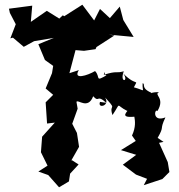

<svg xmlns="http://www.w3.org/2000/svg" viewBox="-20 -770 759 816"><path d="M405 -337C391 -302 467 -325 412 -371C488 -291 440 -336 458 -281C497 -338 469 -324 520 -299C530 -302 480 -267 551 -274C554 -257 558 -230 541 -194L557 -171L494 -132L559 -112L502 -70L558 -28L605 -10L591 17L670 -9L700 -39L693 -81L656 -163L675 -167L650 -184C681 -238 656 -214 683 -271C626 -249 637 -311 649 -298C684 -355 631 -367 656 -378C593 -382 596 -335 623 -376C576 -396 600 -415 586 -416C584 -375 603 -384 549 -399C570 -441 560 -394 491 -471C542 -425 484 -409 506 -467C472 -457 480 -471 421 -452C430 -485 418 -438 438 -453C380 -419 409 -442 384 -468C352 -449 289 -429 315 -472L275 -459L301 -557L337 -554L386 -561L390 -570L466 -619L442 -623L548 -613L504 -685L489 -742L447 -693L405 -732L378 -679L387 -674L330 -750L253 -701L247 -705L232 -691L179 -724L111 -677L117 -746L18 -733L22 -715L47 -667L24 -607L35 -610L81 -571L125 -595L209 -609L143 -582L171 -515L206 -490L201 -459L174 -394L206 -367L174 -335L180 -245L213 -249L159 -189L154 -123L182 -66L143 -41L185 -26L231 26L273 1L278 -32L314 -71L286 -89L283 -88L316 -146L307 -205L287 -244L310 -308L305 -337C310 -350 354 -302 376 -361C403 -331 389 -372 432 -333Z"/></svg>

Font: Asimov Aggro
Style: Condensed
Weight: 500
Designer: Google
Version: Version 2.000980; 2014